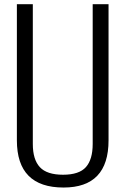

<svg xmlns="http://www.w3.org/2000/svg" viewBox="-20 -860 593 894"><path d="M275.9 13.2Q58.6 13.2 58.6 -206.5V-840.3H132.8V-189.5Q132.8 -117.2 165.5 -81.8Q198.2 -46.4 273.4 -46.4Q348.6 -46.4 380.1 -82Q411.6 -117.7 411.6 -189.5V-840.3H485.4V-206.5Q485.4 13.2 275.9 13.2Z"/></svg>

Font: Oswald-Light
Style: Light
Weight: 300
Designer: vernon adams
Foundry: vernon adams
Version: Version ; ttfautohint (v0.92.18-e454-dirty) -l 8 -r 50 -G 20